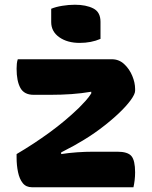

<svg xmlns="http://www.w3.org/2000/svg" viewBox="-20 -790 640 810"><path d="M55 -540H452Q482 -540 504 -519.5Q526 -499 538 -470Q550 -441 550 -415V-407Q550 -393 531 -367Q512 -341 478.5 -309.5Q445 -278 401.5 -245.5Q358 -213 310 -186Q294 -176 273 -165.5Q252 -155 238 -147V-140Q270 -145 305 -147.5Q340 -150 376 -150H475Q519 -150 534.5 -131.5Q550 -113 550 -63Q550 -46 548 -29.5Q546 -13 543 0H115Q90 0 76 -17.5Q62 -35 56 -64Q50 -93 50 -125V-140Q123 -183 189.5 -231.5Q256 -280 313 -335Q327 -349 341 -364.5Q355 -380 365 -396V-403Q324 -396 281.5 -393Q239 -390 192 -390H122Q82 -390 66 -419Q50 -448 50 -500Q50 -511 51 -521Q52 -531 55 -540ZM196 -753Q215 -761 242.5 -765.5Q270 -770 296 -770Q343 -770 373.5 -754.5Q404 -739 404 -698V-626Q365 -609 316 -609Q264 -609 230 -633Q196 -657 196 -697Z"/></svg>

Font: Recursive Mn Csl St XBd
Style: Regular
Weight: 800
Monospace: yes
Version: Version 1.079;hotconv 1.0.112;makeotfexe 2.5.65598; ttfautoh